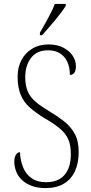

<svg xmlns="http://www.w3.org/2000/svg" viewBox="-20 -951 466 981"><path d="M213 10Q172 10 141.5 -1.5Q111 -13 91 -32.5Q71 -52 62 -76.5Q53 -101 53 -125Q53 -137 56 -148Q59 -159 65.5 -166Q72 -173 82 -173Q84 -130 98.5 -95Q113 -60 142 -40Q171 -20 215 -20Q278 -20 310 -57.5Q342 -95 342 -164Q342 -210 328.5 -240Q315 -270 285 -295Q255 -320 206 -348Q164 -374 133 -401Q102 -428 86 -466Q70 -504 70 -560Q70 -606 89 -643Q108 -680 144 -702Q180 -724 227 -724Q272 -724 303.5 -707.5Q335 -691 351.5 -666Q368 -641 368 -613Q368 -590 359.5 -579Q351 -568 337 -568Q337 -607 324 -635Q311 -663 286.5 -678.5Q262 -694 226 -694Q168 -694 138.5 -655Q109 -616 109 -557Q109 -513 122 -483.5Q135 -454 162 -431Q189 -408 231 -383Q273 -358 307 -331.5Q341 -305 361.5 -268Q382 -231 382 -175Q382 -117 362.5 -75.5Q343 -34 305.5 -12Q268 10 213 10ZM184 -784Q199 -810 213 -835Q227 -860 239.5 -884.5Q252 -909 260 -931H316V-921Q308 -908 294 -889Q280 -870 262.5 -849Q245 -828 227.5 -808Q210 -788 195 -771H184Z"/></svg>

Font: Noto Serif Khmer Condensed ExtraLight
Style: Regular
Weight: 250
Width: 3
Designer: Danh Hong and the Monotype Design Team
Foundry: Monotype Imaging Inc.
Version: Version 2.004